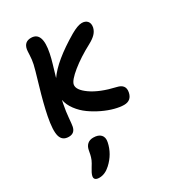

<svg xmlns="http://www.w3.org/2000/svg" viewBox="-249 -799 1179 1322"><g transform="rotate(-30 340.5 -138.0)"><path d="M101.1 47.9Q50.3 47.9 37.1 2.2Q23.9 -43.5 44.9 -149.9Q62.5 -238.3 98.6 -360.6Q134.8 -482.9 139.2 -505.9Q146.5 -540 147.7 -574Q148.9 -607.9 150.9 -619.1Q161.1 -672.9 213.9 -672.9Q305.2 -672.9 272.9 -515.1Q270 -499.5 264.2 -477.5Q258.3 -455.6 253.7 -439.7Q249 -423.8 239.7 -392.1Q230.5 -360.4 226.1 -346.2Q293.5 -444.8 479 -554.2Q536.1 -586.9 567.9 -586.9Q596.7 -586.9 611.8 -569.6Q627 -552.2 621.1 -521Q615.2 -495.1 596.2 -474.9Q577.1 -454.6 541 -435.1Q447.8 -385.7 381.3 -331.8Q314.9 -277.8 309.1 -247.1Q301.3 -207 369.1 -159.4Q437 -111.8 558.1 -84Q621.6 -69.8 610.8 -12.2Q599.6 47.9 540 47.9Q508.8 47.9 466.8 36.9Q424.8 25.9 378.9 4.2Q333 -17.6 293 -46.1Q252.9 -74.7 223.4 -114.3Q193.8 -153.8 186 -195.8Q185.1 -191.4 183.1 -182.4Q181.2 -173.3 180.2 -168.9Q168.9 -111.8 165.3 -65.4Q161.6 -19 158.2 -1Q148.9 47.9 101.1 47.9ZM142.1 397Q120.1 397 110.6 387.9Q101.1 378.9 105 361.8Q109.9 340.8 130.9 308.1Q138.7 296.4 145 284.7Q151.4 272.9 155 264.9Q158.7 256.8 161.9 245.6Q165 234.4 166.3 229.2Q167.5 224.1 169.7 211.9Q171.9 199.7 172.9 195.8Q178.2 167.5 195.8 151.9Q213.4 136.2 242.2 136.2Q282.2 136.2 301.3 156.5Q320.3 176.8 313 212.9Q295.9 297.4 230 357.9Q188 397 142.1 397Z"/></g></svg>

Font: Shantell Sans Irregular Bouncy
Style: Italic
Weight: 600
Italic angle: -11.31°
Designer: Stephen Nixon, Anya Danilova, Shantell Martin
Foundry: Arrow Type
Version: Version 1.006;[9816181b4]